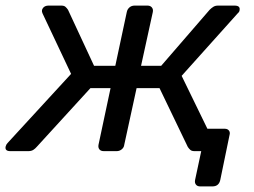

<svg xmlns="http://www.w3.org/2000/svg" viewBox="-45 -540 908 686"><path d="M-8 0Q-28 0 -25 -16Q-23 -24 -18 -29L209 -276L107 -492Q104 -498 105 -504Q110 -520 129 -520H174Q184 -520 189 -515.5Q194 -511 198 -505L291 -305H367L408 -497Q410 -507 417.5 -513.5Q425 -520 436 -520H482Q492 -520 497.5 -513.5Q503 -507 501 -497L459 -305H531L704 -505Q710 -511 717 -515.5Q724 -520 734 -520H793Q814 -520 811 -504Q811 -498 804 -492L604 -269L696 -80H758Q768 -80 773 -73.5Q778 -67 775 -57L742 103Q737 126 714 126H670Q660 126 655 119.5Q650 113 652 103L674 0H650Q640 0 635 -4.5Q630 -9 626 -15L525 -225H443L399 -23Q398 -13 390 -6.5Q382 0 372 0H326Q315 0 310 -6.5Q305 -13 307 -23L350 -225H278L86 -15Q81 -9 74 -4.5Q67 0 56 0Z"/></svg>

Font: Lubike
Style: Italic
Weight: 400
Italic angle: -12°
Foundry: Honoka55
Version: Version 1.000;July 22, 2022;FontCreator 14.0.0.2862 64-bit